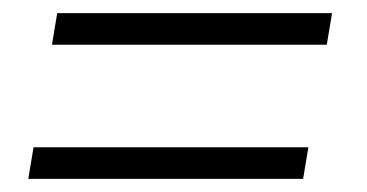

<svg xmlns="http://www.w3.org/2000/svg" viewBox="-20 -418 558 292"><path d="M477 -350H59L67 -398H485ZM441 -146H23L31 -194H449Z"/></svg>

Font: Spectral Medium
Style: Italic
Weight: 500
Italic angle: -10°
Designer: Jean-Baptiste Levee
Foundry: Production Type
Version: Version 2.001